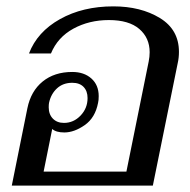

<svg xmlns="http://www.w3.org/2000/svg" viewBox="-20 -583 597 603"><path d="M66 -243Q77 -297 114 -327Q151 -357 207 -357Q244 -357 267 -336.5Q290 -316 290 -281Q290 -268 288 -260Q279 -213 246 -190Q213 -167 182 -167Q156 -167 144 -178L117 -44H377L447 -390Q450 -405 450 -419Q450 -464 417.5 -492Q385 -520 322 -520Q260 -520 210.5 -493Q161 -466 140 -415H71Q97 -483 168.5 -523Q240 -563 336 -563Q422 -563 482 -526.5Q542 -490 542 -420Q542 -401 538 -384L460 0H17ZM255 -275Q255 -297 242.5 -310Q230 -323 207 -323Q178 -323 159 -305.5Q140 -288 134 -260Q133 -255 133 -246Q133 -224 146 -210.5Q159 -197 181 -197Q211 -197 233 -220Q255 -243 255 -275Z"/></svg>

Font: Taviraj
Style: Italic
Weight: 400
Italic angle: -12°
Designer: Katatrad Team
Foundry: CadsonDemak
Version: Version 1.001